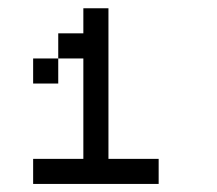

<svg xmlns="http://www.w3.org/2000/svg" viewBox="-20 -708 540 478"><path d="M375 -250V-312.5H250Q250 -312.5 250 -687.5H187.5V-625H125V-562.5H62.5V-500H125V-562.5H187.5Q187.5 -562.5 187.5 -312.5H62.5V-250Z"/></svg>

Font: CalcUnifontExMono
Style: Regular
Weight: 500
Version: Version 15.0.06